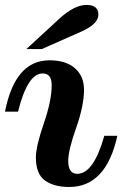

<svg xmlns="http://www.w3.org/2000/svg" viewBox="-29 -744 503 777"><path d="M180.2 -399.4Q180.2 -446.8 143.6 -446.8Q82.5 -446.8 43.9 -292H-8.8Q31.7 -500 171.4 -500Q237.8 -500 274.4 -467.8Q311 -435.5 311 -380.4Q311 -316.9 279.1 -226.3Q247.1 -135.7 247.1 -92.8Q247.1 -40.5 283.7 -40.5Q349.6 -40.5 393.1 -194.3H445.8Q400.4 12.7 251 12.7Q189.5 12.7 152.8 -13.7Q116.2 -40 116.2 -106.9Q116.2 -151.4 148.2 -244.1Q180.2 -336.9 180.2 -399.4ZM140.1 -545.4H77.6L211.4 -668.5Q272 -724.1 321.3 -724.1Q369.1 -724.1 369.1 -684.6Q369.1 -646.5 297.9 -615.2Z"/></svg>

Font: Munson
Style: Bold Italic
Weight: 700
Italic angle: -12°
Designer: Paul James MIller
Foundry: High-Logic / Made with FontCreator
Version: Version 2.10;May 5, 2019;FontCreator 11.5.0.2430 64-bit